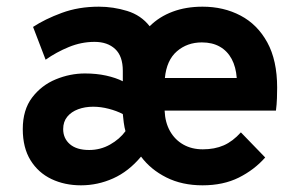

<svg xmlns="http://www.w3.org/2000/svg" viewBox="-20 -543 896 575"><path d="M222.6 12Q173.6 12 134.1 -6.8Q94.6 -25.6 71.4 -63.1Q48.2 -100.6 48.2 -156.4Q48.2 -214 76.2 -250.9Q104.3 -287.8 147.1 -305.4Q189.8 -323 234.4 -323Q268.7 -323 297.9 -316.6Q327.1 -310.1 347.8 -299.6V-330.8Q347.8 -374.9 324.9 -396.2Q302 -417.6 263.2 -417.6Q223.7 -417.6 186.2 -402.2Q148.7 -386.8 116.6 -364.2L79 -462.4Q114.8 -485.9 165 -504.4Q215.2 -523 276 -523Q319.3 -523 360.9 -510.2Q402.5 -497.4 428.2 -464.4Q456.8 -493 497 -508Q537.1 -523 586.6 -523Q649.8 -523 700.3 -496.4Q750.9 -469.9 780.5 -416Q810 -362.2 810 -280.6Q810 -267.4 809.4 -248.8Q808.8 -230.1 806.4 -211.8H473Q474.4 -176.5 489.1 -150.4Q503.8 -124.4 529 -110.1Q554.2 -95.8 587.4 -95.8Q622.8 -95.8 650 -107.7Q677.1 -119.6 701.4 -146.6L774.2 -71.4Q741.8 -34.5 695.3 -11.2Q648.8 12 586.6 12Q525.2 12 478.2 -11.6Q431.3 -35.1 402.4 -74Q365 -29.3 318.8 -8.7Q272.5 12 222.6 12ZM247 -93.8Q280.7 -93.8 309.5 -110Q338.4 -126.3 355.8 -150.2Q352.9 -159.6 350.6 -176.1Q348.4 -192.5 347.8 -201.4Q329.5 -211 305.6 -217.2Q281.8 -223.4 259 -223.4Q234.4 -223.4 213.9 -215.8Q193.5 -208.2 181.3 -193.3Q169.2 -178.4 169.2 -156.4Q169.2 -128.6 189.3 -111.2Q209.5 -93.8 247 -93.8ZM473.8 -309.4H689Q686.6 -342.5 673.8 -366.4Q660.9 -390.3 638.5 -403.1Q616.1 -416 584.6 -416Q540.5 -416 509.7 -389.3Q478.9 -362.6 473.8 -309.4Z"/></svg>

Font: Overpass
Style: Regular
Weight: 400
Designer: Delve Withrington, Dave Bailey, Thomas Jockin
Foundry: Delve Fonts LLC
Version: Version 4.000